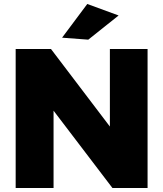

<svg xmlns="http://www.w3.org/2000/svg" viewBox="-20 -948 823 968"><path d="M534 -701H724V0H547L250 -390V0H59V-701H237L534 -310ZM420 -928 578 -870 425 -748 293 -758Z"/></svg>

Font: #9Slide03 Montserrat ExtraBold
Style: Regular
Weight: 800
Designer: Julieta Ulanovsky
Foundry: Julieta Ulanovsky
Version: Version 6.001